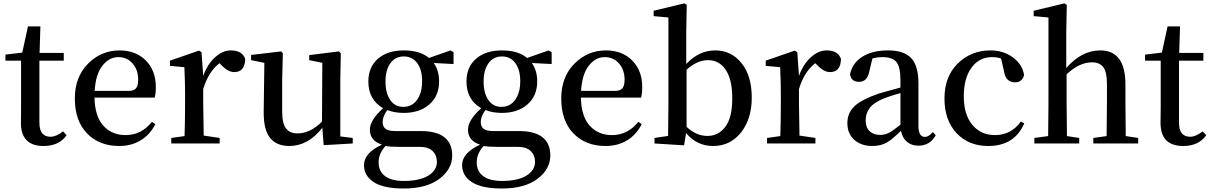

<svg xmlns="http://www.w3.org/2000/svg" viewBox="-20 -834 7034 1116"><path d="M346.7 -70.3 367.2 -47.9Q323.2 14.6 233.4 14.6Q101.6 14.6 101.6 -120.1Q101.6 -133.8 102.1 -164.6Q102.5 -195.3 102.5 -216.8V-481.4H11.7V-516.6L109.4 -528.3L142.6 -680.7H214.8L210 -526.4H350.6V-481.4H209V-120.1Q209 -39.1 274.4 -39.1Q305.7 -39.1 346.7 -70.3Z M530.3 -305.7H726.6Q758.8 -305.7 771 -321.3Q783.2 -336.9 783.2 -371.1Q783.2 -427.7 751 -464.8Q718.8 -502 668 -502Q614.3 -502 575.2 -452.1Q536.1 -402.3 530.3 -305.7ZM878.9 -266.6H529.3Q531.2 -158.2 580.6 -103.5Q629.9 -48.8 710 -48.8Q801.8 -48.8 863.3 -126L882.8 -112.3Q852.5 -51.8 798.3 -18.6Q744.1 14.6 672.9 14.6Q556.6 14.6 485.8 -58.6Q415 -131.8 415 -261.7Q415 -386.7 491.7 -463.9Q568.4 -541 674.8 -541Q769.5 -541 827.6 -482.4Q885.7 -423.8 885.7 -328.1Q885.7 -288.1 878.9 -266.6Z M1151.4 -530.3 1161.1 -392.6Q1185.5 -460.9 1230 -501Q1274.4 -541 1321.3 -541Q1388.7 -541 1405.3 -491.2Q1403.3 -415 1341.8 -415Q1305.7 -415 1268.6 -454.1L1255.9 -466.8Q1191.4 -417 1161.1 -316.4V-232.4Q1161.1 -212.9 1164.1 -45.9L1256.8 -32.2V0H975.6V-32.2L1052.7 -43Q1055.7 -127.9 1055.7 -232.4V-295.9Q1055.7 -351.6 1051.8 -443.4L967.8 -451.2V-481.4L1136.7 -540Z M1958 -41 2030.3 -32.2V0L1861.3 9.8L1853.5 -90.8Q1770.5 14.6 1661.1 14.6Q1587.9 14.6 1549.8 -32.2Q1511.7 -79.1 1512.7 -185.5L1516.6 -468.8L1439.5 -484.4V-514.6L1614.3 -535.2L1624 -524.4L1620.1 -367.2V-185.5Q1620.1 -117.2 1642.1 -87.9Q1664.1 -58.6 1709 -58.6Q1783.2 -58.6 1851.6 -127L1853.5 -468.8L1777.3 -484.4V-513.7L1950.2 -535.2L1960.9 -524.4L1958 -367.2Z M2324.2 -212.9Q2375 -212.9 2404.3 -253.9Q2433.6 -294.9 2433.6 -362.3Q2433.6 -427.7 2405.3 -466.8Q2377 -505.9 2327.1 -505.9Q2277.3 -505.9 2249 -466.3Q2220.7 -426.8 2220.7 -359.4Q2220.7 -293 2248 -252.9Q2275.4 -212.9 2324.2 -212.9ZM2417 19.5H2293.9Q2248 19.5 2220.7 14.6Q2180.7 58.6 2180.7 109.4Q2180.7 163.1 2219.2 190.4Q2257.8 217.8 2326.2 217.8Q2418.9 217.8 2469.2 187Q2519.5 156.2 2519.5 106.4Q2519.5 68.4 2494.6 43.9Q2469.7 19.5 2417 19.5ZM2616.2 -530.3V-461.9L2501 -467.8Q2532.2 -424.8 2532.2 -360.4Q2532.2 -277.3 2476.1 -227.5Q2419.9 -177.7 2326.2 -177.7Q2273.4 -177.7 2231.4 -194.3Q2204.1 -158.2 2204.1 -125Q2204.1 -98.6 2220.7 -85.4Q2237.3 -72.3 2277.3 -72.3H2424.8Q2608.4 -72.3 2608.4 70.3Q2608.4 149.4 2533.7 205.6Q2459 261.7 2326.2 261.7Q2209 261.7 2152.3 224.6Q2095.7 187.5 2095.7 126Q2095.7 54.7 2200.2 6.8Q2129.9 -15.6 2129.9 -80.1Q2129.9 -135.7 2207 -205.1Q2121.1 -253.9 2121.1 -360.4Q2121.1 -444.3 2176.8 -492.7Q2232.4 -541 2327.1 -541Q2420.9 -541 2473.6 -497.1L2598.6 -541Z M2894.5 -212.9Q2945.3 -212.9 2974.6 -253.9Q3003.9 -294.9 3003.9 -362.3Q3003.9 -427.7 2975.6 -466.8Q2947.3 -505.9 2897.5 -505.9Q2847.7 -505.9 2819.3 -466.3Q2791 -426.8 2791 -359.4Q2791 -293 2818.4 -252.9Q2845.7 -212.9 2894.5 -212.9ZM2987.3 19.5H2864.3Q2818.4 19.5 2791 14.6Q2751 58.6 2751 109.4Q2751 163.1 2789.6 190.4Q2828.1 217.8 2896.5 217.8Q2989.3 217.8 3039.6 187Q3089.8 156.2 3089.8 106.4Q3089.8 68.4 3064.9 43.9Q3040 19.5 2987.3 19.5ZM3186.5 -530.3V-461.9L3071.3 -467.8Q3102.5 -424.8 3102.5 -360.4Q3102.5 -277.3 3046.4 -227.5Q2990.2 -177.7 2896.5 -177.7Q2843.8 -177.7 2801.8 -194.3Q2774.4 -158.2 2774.4 -125Q2774.4 -98.6 2791 -85.4Q2807.6 -72.3 2847.7 -72.3H2995.1Q3178.7 -72.3 3178.7 70.3Q3178.7 149.4 3104 205.6Q3029.3 261.7 2896.5 261.7Q2779.3 261.7 2722.7 224.6Q2666 187.5 2666 126Q2666 54.7 2770.5 6.8Q2700.2 -15.6 2700.2 -80.1Q2700.2 -135.7 2777.3 -205.1Q2691.4 -253.9 2691.4 -360.4Q2691.4 -444.3 2747.1 -492.7Q2802.7 -541 2897.5 -541Q2991.2 -541 3043.9 -497.1L3168.9 -541Z M3357.4 -305.7H3553.7Q3585.9 -305.7 3598.1 -321.3Q3610.4 -336.9 3610.4 -371.1Q3610.4 -427.7 3578.1 -464.8Q3545.9 -502 3495.1 -502Q3441.4 -502 3402.3 -452.1Q3363.3 -402.3 3357.4 -305.7ZM3706.1 -266.6H3356.4Q3358.4 -158.2 3407.7 -103.5Q3457 -48.8 3537.1 -48.8Q3628.9 -48.8 3690.4 -126L3710 -112.3Q3679.7 -51.8 3625.5 -18.6Q3571.3 14.6 3500 14.6Q3383.8 14.6 3313 -58.6Q3242.2 -131.8 3242.2 -261.7Q3242.2 -386.7 3318.8 -463.9Q3395.5 -541 3502 -541Q3596.7 -541 3654.8 -482.4Q3712.9 -423.8 3712.9 -328.1Q3712.9 -288.1 3706.1 -266.6Z M3970.7 -428.7V-96.7Q4026.4 -43.9 4091.8 -43.9Q4155.3 -43.9 4195.8 -96.7Q4236.3 -149.4 4236.3 -262.7Q4236.3 -372.1 4198.2 -428.2Q4160.2 -484.4 4095.7 -484.4Q4032.2 -484.4 3970.7 -428.7ZM3968.8 -649.4V-461.9Q4042 -541 4137.7 -541Q4230.5 -541 4290 -467.3Q4349.6 -393.6 4349.6 -266.6Q4349.6 -142.6 4287.1 -64Q4224.6 14.6 4125 14.6Q4030.3 14.6 3967.8 -60.5L3956.1 10.7L3784.2 0V-32.2L3863.3 -43.9Q3865.2 -155.3 3865.2 -232.4V-732.4L3779.3 -740.2V-771.5L3958 -814.5L3971.7 -805.7Z M4614.3 -530.3 4624 -392.6Q4648.4 -460.9 4692.9 -501Q4737.3 -541 4784.2 -541Q4851.6 -541 4868.2 -491.2Q4866.2 -415 4804.7 -415Q4768.6 -415 4731.4 -454.1L4718.8 -466.8Q4654.3 -417 4624 -316.4V-232.4Q4624 -212.9 4627 -45.9L4719.7 -32.2V0H4438.5V-32.2L4515.6 -43Q4518.6 -127.9 4518.6 -232.4V-295.9Q4518.6 -351.6 4514.6 -443.4L4430.7 -451.2V-481.4L4599.6 -540Z M5213.9 -109.4V-293Q5169.9 -281.2 5122.1 -263.7Q5060.5 -239.3 5036.1 -207.5Q5011.7 -175.8 5011.7 -134.8Q5011.7 -92.8 5034.7 -71.3Q5057.6 -49.8 5096.7 -49.8Q5123 -49.8 5147 -62Q5170.9 -74.2 5213.9 -109.4ZM5402.3 -66.4 5418.9 -47.9Q5385.7 12.7 5318.4 12.7Q5277.3 12.7 5251 -10.3Q5224.6 -33.2 5216.8 -74.2Q5168.9 -25.4 5134.3 -5.4Q5099.6 14.6 5049.8 14.6Q4986.3 14.6 4945.8 -21Q4905.3 -56.6 4905.3 -119.1Q4905.3 -176.8 4946.3 -216.3Q4987.3 -255.9 5093.8 -292Q5193.4 -320.3 5213.9 -325.2V-366.2Q5213.9 -445.3 5190.4 -473.6Q5167 -502 5109.4 -502Q5081.1 -502 5050.8 -494.1L5033.2 -419.9Q5021.5 -358.4 4973.6 -358.4Q4926.8 -358.4 4920.9 -402.3Q4933.6 -466.8 4991.7 -503.9Q5049.8 -541 5141.6 -541Q5234.4 -541 5276.4 -496.1Q5318.4 -451.2 5318.4 -349.6V-103.5Q5318.4 -38.1 5356.4 -38.1Q5377.9 -38.1 5402.3 -66.4Z M5913.1 -127 5933.6 -117.2Q5877 14.6 5723.6 14.6Q5610.4 14.6 5540 -60.1Q5469.7 -134.8 5469.7 -261.7Q5469.7 -389.6 5547.4 -465.3Q5625 -541 5737.3 -541Q5811.5 -541 5866.7 -501Q5921.9 -460.9 5932.6 -398.4Q5921.9 -355.5 5879.9 -355.5Q5826.2 -355.5 5816.4 -417L5798.8 -494.1Q5775.4 -502 5746.1 -502Q5671.9 -502 5627 -440.9Q5582 -379.9 5582 -273.4Q5582 -168 5631.8 -108.4Q5681.6 -48.8 5762.7 -48.8Q5857.4 -48.8 5913.1 -127Z M6523.4 -43 6595.7 -32.2V0H6335V-32.2L6412.1 -43Q6414.1 -154.3 6414.1 -232.4V-345.7Q6414.1 -415 6393.1 -443.4Q6372.1 -471.7 6327.1 -471.7Q6253.9 -471.7 6179.7 -402.3V-232.4Q6179.7 -154.3 6181.6 -43L6252.9 -32.2V0H5992.2V-32.2L6072.3 -43Q6074.2 -156.2 6074.2 -232.4V-732.4L5988.3 -740.2V-771.5L6167 -814.5L6180.7 -805.7L6177.7 -649.4V-438.5Q6266.6 -541 6375 -541Q6521.5 -541 6521.5 -343.8V-232.4Q6521.5 -154.3 6523.4 -43Z M6970.7 -70.3 6991.2 -47.9Q6947.3 14.6 6857.4 14.6Q6725.6 14.6 6725.6 -120.1Q6725.6 -133.8 6726.1 -164.6Q6726.6 -195.3 6726.6 -216.8V-481.4H6635.7V-516.6L6733.4 -528.3L6766.6 -680.7H6838.9L6834 -526.4H6974.6V-481.4H6833V-120.1Q6833 -39.1 6898.4 -39.1Q6929.7 -39.1 6970.7 -70.3Z"/></svg>

Font: GenYoMin TW TTF SemiBold
Style: Regular
Weight: 600
Version: Version 1.300